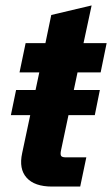

<svg xmlns="http://www.w3.org/2000/svg" viewBox="-20 -686 412 706"><path d="M171.4 0Q106.9 0 77.9 -32.5Q48.8 -64.9 61.5 -123L124.5 -419.9H51.8L74.2 -527.3H147L168.5 -630.9L316.9 -666L287.1 -527.3H372.1L350.1 -419.9H265.1L204.6 -134.3Q201.2 -118.7 204.6 -113Q208 -107.4 222.2 -107.4H297.4L274.9 0ZM20 -262.7 39.1 -355H347.2L328.6 -262.7Z"/></svg>

Font: Schibsted Grotesk
Style: Bold Italic
Weight: 700
Italic angle: -12°
Designer: Bakken & Baeck AS, Henrik Kongsvoll
Foundry: Schibsted ASA
Version: Version 1.100;gftools[0.9.25]